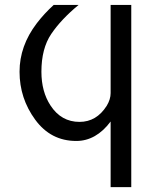

<svg xmlns="http://www.w3.org/2000/svg" viewBox="-20 -557 626 772"><path d="M424.8 195.3V-68.4Q366.2 9.8 286.6 9.8Q184.1 9.8 121.6 -75.7Q58.6 -161.6 58.6 -268.6Q58.6 -372.6 127.9 -463.4Q158.2 -502.9 195.8 -537.1H295.9Q225.6 -479 186 -420.4Q146.5 -361.8 146.5 -268.6Q146.5 -188.5 183.1 -132.8Q226.1 -66.9 299.8 -66.9Q368.2 -66.9 409.2 -131.8Q424.8 -157.7 424.8 -182.6V-537.1H507.8V195.3Z"/></svg>

Font: Consola Mono
Style: Book
Weight: 400
Monospace: yes
Designer: Wojciech Kalinowski "wmk69" (wmk69@o2.pl)
Foundry: Wojciech Kalinowski "wmk69" (wmk69@o2.pl)
Version: Version 2.1.0